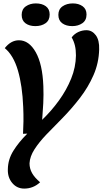

<svg xmlns="http://www.w3.org/2000/svg" viewBox="-20 -916 601 1125"><path d="M115 -132Q117 -166 117.5 -205.5Q118 -245 116 -289Q111 -414 85 -503Q59 -592 8 -634Q44 -680 91 -680Q150 -680 189.5 -610Q229 -540 234 -412Q236 -361 233.5 -310.5Q231 -260 227 -213L229 -216Q282 -267 326 -328Q370 -389 397 -455.5Q424 -522 425 -591Q425 -624 419 -649Q413 -674 400 -697Q416 -718 439 -728.5Q462 -739 486 -739Q519 -739 541 -710Q563 -681 561 -626Q559 -547 528 -476Q497 -405 448 -341.5Q399 -278 344 -222Q295 -173 252 -128Q209 -83 182 -41Q155 1 153 41Q153 72 168 98.5Q183 125 215 152Q175 189 122 189Q79 189 51.5 156Q24 123 26 75Q27 18 58 -32Q89 -82 140 -133ZM403 -763Q368 -763 345 -779.5Q322 -796 322 -829Q322 -862 346.5 -879Q371 -896 407 -896Q441 -896 464 -879.5Q487 -863 487 -831Q487 -797 462.5 -780Q438 -763 403 -763ZM187 -763Q152 -763 129.5 -779.5Q107 -796 107 -829Q107 -862 131.5 -879Q156 -896 190 -896Q226 -896 248.5 -879.5Q271 -863 271 -831Q271 -797 247 -780Q223 -763 187 -763Z"/></svg>

Font: Sansita Swashed Medium
Style: Regular
Weight: 500
Designer: Pablo Cosgaya
Foundry: Omnibus-Type
Version: Version 1.003; ttfautohint (v1.8.3)